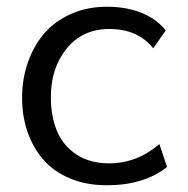

<svg xmlns="http://www.w3.org/2000/svg" viewBox="-20 -533 551 564"><path d="M466.8 -443.4 430.2 -391.1Q384.8 -447.8 301.3 -447.8Q222.7 -447.8 176 -390.6Q129.4 -333.5 129.4 -248Q129.4 -191.4 147.2 -148.4Q165 -105.5 204.3 -79.3Q243.7 -53.2 300.3 -53.2Q382.8 -53.2 448.2 -109.9L470.7 -42.5Q402.8 11.2 293.9 11.2Q233.4 11.2 185.3 -9Q137.2 -29.3 106.9 -64.5Q76.7 -99.6 60.8 -145.8Q44.9 -191.9 44.9 -245.6Q44.9 -300.8 61.8 -349.4Q78.6 -397.9 109.6 -434.3Q140.6 -470.7 188.2 -491.9Q235.8 -513.2 293.9 -513.2Q352.1 -513.2 396.7 -494.9Q441.4 -476.6 466.8 -443.4Z"/></svg>

Font: RGR Online_21
Style: Regular
Weight: 400
Italic angle: -12°
Designer: vernon adams
Foundry: vernon adams
Version: Version 1.000